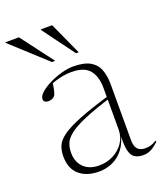

<svg xmlns="http://www.w3.org/2000/svg" viewBox="-162 -809 780 910"><g transform="rotate(-20 228.0 -354.0)"><path d="M353.5 -315.5V-302.5Q262 -274 208.2 -251Q154.5 -228 128.2 -207Q102 -186 94 -164.8Q86 -143.5 86 -119Q86 -72.5 114.2 -44.8Q142.5 -17 191.5 -17Q230 -17 262.8 -33.5Q295.5 -50 315.5 -79.2Q335.5 -108.5 335.5 -146V-355.5Q335.5 -413 308.8 -445.8Q282 -478.5 218 -478.5Q187.5 -478.5 156 -470.8Q124.5 -463 87 -446.5L118.5 -464Q116 -447 113.2 -433.2Q110.5 -419.5 107.2 -410.2Q104 -401 100 -397Q95 -391.5 86.5 -388.5Q78 -385.5 69.5 -385.5Q58 -385.5 51.8 -390.5Q45.5 -395.5 45.5 -404Q45.5 -420 65 -437Q84.5 -454 114.2 -468.5Q144 -483 176 -491.8Q208 -500.5 233.5 -500.5Q288.5 -500.5 318.8 -483.5Q349 -466.5 361.2 -435.2Q373.5 -404 373.5 -361.5V-79Q373.5 -55.5 380.2 -42.5Q387 -29.5 398.5 -24.2Q410 -19 423.5 -19Q439.5 -19 451.5 -22.2Q463.5 -25.5 483 -37V-29.5Q464.5 -12 446 -1.8Q427.5 8.5 405 8.5Q379.5 8.5 362.8 -1.8Q346 -12 339.2 -41Q332.5 -70 335.5 -125.5L339.5 -127.5Q329.5 -80.5 306.5 -50.2Q283.5 -20 251.2 -5Q219 10 182 10Q119 10 82.2 -22Q45.5 -54 45.5 -115.5Q45.5 -144.5 55.2 -168Q65 -191.5 95.8 -213.8Q126.5 -236 188.2 -260.5Q250 -285 353.5 -315.5ZM164.5 -554.5H148L-27 -714.5V-718H41ZM283 -554.5H269.5L151.5 -714.5V-718H208.5Z"/></g></svg>

Font: Newsreader 60pt ExtraLight
Style: Regular
Weight: 250
Designer: Hugues Gentile
Foundry: Production Type
Version: Version 1.003